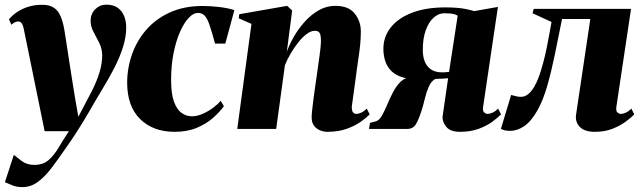

<svg xmlns="http://www.w3.org/2000/svg" viewBox="-44 -540 2692 804"><path d="M55 -421.5Q51.5 -437.5 45.8 -443.8Q40 -450 33 -450Q25 -450 18.5 -446.8Q12 -443.5 3.5 -436.5L-6.5 -459.5Q8.5 -477 29 -490.5Q49.5 -504 75.5 -512Q101.5 -520 133 -520Q162.5 -520 180.8 -508.2Q199 -496.5 209.2 -473.2Q219.5 -450 225.5 -415Q229 -395 234.2 -359.8Q239.5 -324.5 246 -282.8Q252.5 -241 258.8 -201Q265 -161 270 -131.5L284 -51L339 -155.5Q350.5 -178 359 -198.8Q367.5 -219.5 373.2 -238.8Q379 -258 381.5 -275.8Q384 -293.5 384 -309Q383.5 -336.5 371.5 -360.5Q359.5 -384.5 347.5 -406.8Q335.5 -429 335.5 -452Q335.5 -482.5 355 -501.5Q374.5 -520.5 401 -520.5Q432 -520.5 450.2 -506.5Q468.5 -492.5 476.5 -471Q484.5 -449.5 484.5 -426Q484.5 -385.5 471 -342.8Q457.5 -300 434.8 -255.8Q412 -211.5 384.5 -166.5Q367.5 -138.5 354.5 -116.2Q341.5 -94 330 -73.8Q318.5 -53.5 305 -31.5Q291.5 -9.5 273.8 18Q256 45.5 230 82.5Q199.5 127 171.5 163.8Q143.5 200.5 114.2 222Q85 243.5 50 243.5Q27 243.5 10.8 237.2Q-5.5 231 -23.5 223L14 108.5Q24 116.5 46 133.5Q68 150.5 99.5 150.5Q136.5 150.5 159.8 130Q183 109.5 202 77.2Q221 45 244.5 9.5H143Z M687 12Q597 12 542.8 -41.5Q488.5 -95 488.5 -193.5Q488.5 -254 508.5 -311.5Q528.5 -369 568.2 -415Q608 -461 667.5 -488Q727 -515 805.5 -515Q835 -515 872.8 -510.8Q910.5 -506.5 937.5 -497.5L899.5 -357.5H856.5Q843 -407.5 833.5 -435.2Q824 -463 813 -474.5Q802 -486 784.5 -486Q766 -486 746.5 -465.5Q727 -445 710.2 -407.5Q693.5 -370 683 -318.5Q672.5 -267 672.5 -204.5Q672.5 -146.5 684.8 -113.5Q697 -80.5 716.8 -66.8Q736.5 -53 759.5 -53Q782 -53 805.8 -63.8Q829.5 -74.5 849.5 -89.5Q869.5 -104.5 880 -118L893.5 -95.5Q876 -71 848 -46.2Q820 -21.5 780.2 -4.8Q740.5 12 687 12Z M1157 -323Q1167.5 -353 1186.5 -386.2Q1205.5 -419.5 1232 -449Q1258.5 -478.5 1290.8 -497Q1323 -515.5 1360.5 -515.5Q1416 -515.5 1441.5 -483Q1467 -450.5 1467 -409Q1467 -379.5 1464.2 -352.8Q1461.5 -326 1457.5 -300Q1453.5 -274 1450 -247Q1447 -222.5 1442.8 -193Q1438.5 -163.5 1435 -136.5Q1431.5 -109.5 1429 -92.5Q1429 -74.5 1435 -68.8Q1441 -63 1447.5 -63Q1456 -63 1467.8 -68Q1479.5 -73 1492 -85L1504 -61Q1491 -47.5 1467.2 -30.5Q1443.5 -13.5 1408.5 -0.8Q1373.5 12 1326 12Q1312 12 1296.8 6Q1281.5 0 1271.2 -13.2Q1261 -26.5 1261 -49Q1261 -58 1263 -77.5Q1265 -97 1268.2 -121.8Q1271.5 -146.5 1275 -171.8Q1278.5 -197 1281.5 -217Q1285 -242 1288.2 -265Q1291.5 -288 1294.2 -307.8Q1297 -327.5 1298.5 -342.8Q1300 -358 1300 -366.5Q1300 -381 1298.2 -391Q1296.5 -401 1291 -406Q1285.5 -411 1274 -411Q1258 -411 1240 -397.5Q1222 -384 1204.8 -362.2Q1187.5 -340.5 1172.8 -315.2Q1158 -290 1149 -266.5L1112.5 0H949.5L1009 -440L955.5 -463.5L958 -480.5L1158.5 -515.5L1179.5 -496Z M2042 -85 2054 -61Q2041 -47.5 2018 -30.5Q1995 -13.5 1961.2 -0.8Q1927.5 12 1882.5 12Q1843 12 1826 -7.5Q1809 -27 1809 -50L1832.5 -212.5Q1824.5 -211.5 1815.2 -211Q1806 -210.5 1796.5 -210.2Q1787 -210 1779 -209.5Q1761.5 -200 1751.5 -177Q1741.5 -154 1735 -126.8Q1728.5 -99.5 1721 -76Q1710 -41 1698 -20.5Q1686 0 1660.5 0H1501L1505.5 -25.5L1530 -32Q1544 -36 1555.2 -55.8Q1566.5 -75.5 1577.8 -102.5Q1589 -129.5 1602.8 -155.8Q1616.5 -182 1635.5 -199.5Q1654.5 -217 1682 -217L1701.5 -208Q1658 -209 1630.8 -220Q1603.5 -231 1588.8 -249Q1574 -267 1568 -288.2Q1562 -309.5 1561.5 -330.5Q1560 -383.5 1591.2 -423.8Q1622.5 -464 1681 -486.5Q1739.5 -509 1820 -509Q1845.5 -509 1866.2 -507.5Q1887 -506 1905.2 -502.5Q1923.5 -499 1941.5 -493.5L2041 -511L1979 -92.5Q1976.5 -74.5 1983.8 -68.8Q1991 -63 1997.5 -63Q2006 -63 2017.8 -68Q2029.5 -73 2042 -85ZM1836.5 -239 1872.5 -474Q1867.5 -478 1859.8 -480.2Q1852 -482.5 1841.2 -483.5Q1830.5 -484.5 1816 -484.5Q1792.5 -484.5 1772 -466.2Q1751.5 -448 1739 -413.8Q1726.5 -379.5 1726.5 -331.5Q1726.5 -286 1747.2 -261.5Q1768 -237 1807 -237Q1812 -237 1817 -237.2Q1822 -237.5 1827 -238Q1832 -238.5 1836.5 -239Z M2537 -92.5Q2534.5 -74.5 2541.8 -68.8Q2549 -63 2555.5 -63Q2564 -63 2575.8 -68Q2587.5 -73 2600 -85L2612 -61Q2599 -47.5 2576 -30.5Q2553 -13.5 2520.8 -0.8Q2488.5 12 2447 12Q2403.5 12 2383.5 -9Q2363.5 -30 2368.5 -61.5L2428 -460.5H2309.5Q2294.5 -385.5 2279.8 -313.5Q2265 -241.5 2247.8 -181.2Q2230.5 -121 2207.5 -79.5Q2180 -31 2150.8 -11.5Q2121.5 8 2092.5 8Q2079 8 2069.8 5.8Q2060.5 3.5 2053.5 -0.5L2096.5 -142.5Q2103 -141 2109.2 -139Q2115.5 -137 2122.5 -135.8Q2129.5 -134.5 2137.5 -134.5Q2154 -134.5 2167.8 -145.8Q2181.5 -157 2193 -176.5Q2204.5 -196 2213.5 -221.5Q2222.5 -247 2230 -275Q2238.5 -306 2245 -337.8Q2251.5 -369.5 2256.5 -398.2Q2261.5 -427 2265.5 -448L2186 -484.5L2191 -503H2598.5Z"/></svg>

Font: Merriweather 144pt Black
Style: Italic
Weight: 900
Italic angle: -7.8°
Version: Version 2.101